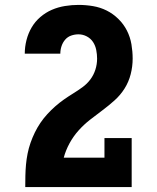

<svg xmlns="http://www.w3.org/2000/svg" viewBox="-20 -763 640 783"><path d="M83 0V-1Q83 -24 83.5 -46.5Q84 -69 86 -91.5Q88 -114 92.5 -136.5Q97 -159 104.5 -180.5Q112 -202 122 -222.5Q132 -243 144.5 -261.5Q157 -280 172.5 -297Q188 -314 205 -329Q222 -344 240.5 -357Q259 -370 278.5 -382Q298 -394 316.5 -407.5Q335 -421 348.5 -439Q362 -457 369 -479Q376 -501 376 -524Q376 -541 372.5 -559Q369 -577 359.5 -591.5Q350 -606 334 -614.5Q318 -623 300 -623Q285 -623 270.5 -618Q256 -613 246 -601.5Q236 -590 231 -575Q226 -560 226 -544Q226 -544 226 -544Q226 -544 226 -544H81Q81 -544 81 -544Q81 -544 81 -544Q81 -572 88 -599.5Q95 -627 109 -651Q123 -675 144.5 -693.5Q166 -712 191.5 -723Q217 -734 245 -738.5Q273 -743 300 -743Q330 -743 359.5 -738Q389 -733 415 -720Q441 -707 462.5 -686Q484 -665 497.5 -638.5Q511 -612 516 -582.5Q521 -553 521 -524Q521 -492 513 -460.5Q505 -429 488 -402Q471 -375 447 -353.5Q423 -332 397.5 -313Q372 -294 347 -274.5Q322 -255 300.5 -231Q279 -207 263.5 -178.5Q248 -150 240 -120H406V-200H517V0Z"/></svg>

Font: Iosevka Slab Heavy Extended
Style: Regular
Weight: 900
Width: 7
Monospace: yes
Designer: Belleve Invis
Foundry: Belleve Invis
Version: Version 11.1.0; ttfautohint (v1.8.3)